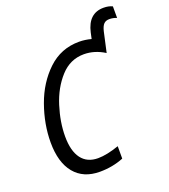

<svg xmlns="http://www.w3.org/2000/svg" viewBox="-155 -970 960 1091"><g transform="rotate(-20 325.5 -424.5)"><path d="M54 -242Q54 -352 94 -464Q134 -576 212.5 -650.5Q291 -725 401 -725Q437 -725 474 -715L482 -752Q506 -859 598 -859Q629 -859 651 -848V-778Q630 -787 607 -787Q585 -787 573 -774.5Q561 -762 554 -733L527 -611Q467 -649 402 -649Q319 -649 260.5 -584.5Q202 -520 172.5 -426Q143 -332 143 -246Q143 -158 177.5 -112Q212 -66 278 -66Q330 -66 405 -92V-17Q338 10 261 10Q162 10 108 -55.5Q54 -121 54 -242Z"/></g></svg>

Font: Noto Sans UI Narrow
Style: Italic
Weight: 400
Width: 4
Italic angle: -12°
Designer: Monotype Design Team
Foundry: Monotype Imaging Inc.
Version: Version 1.001